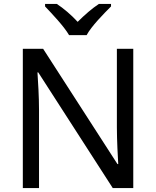

<svg xmlns="http://www.w3.org/2000/svg" viewBox="-20 -964 800 984"><path d="M334 -784H424C448 -829 511 -893 549 -931V-944H487C452 -921 414 -888 378 -852C345 -888 306 -921 271 -944H211V-931C247 -893 308 -829 334 -784ZM663 0V-714H579V-311C579 -246 584 -155 586 -123H582L201 -714H97V0H180V-399C180 -472 175 -546 172 -593H176L558 0Z"/></svg>

Font: Noto Sans Nandinagari
Style: Regular
Weight: 400
Designer: Ek Type
Foundry: Ek Type
Version: Version 1.002